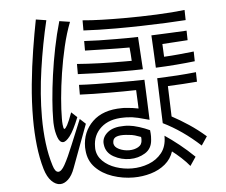

<svg xmlns="http://www.w3.org/2000/svg" viewBox="-55 -837 1111 942"><g transform="rotate(-5 500.0 -365.5)"><path d="M355 -242Q333 -183 313 -129.5Q293 -76 276 -30Q263 6 243.5 24Q224 42 204 42Q182 42 161.5 21.5Q141 1 129 -39Q113 -94 106 -157Q99 -220 99 -287Q99 -372 107.5 -458.5Q116 -545 129 -626Q142 -707 155 -773L206 -765Q179 -652 161 -528.5Q143 -405 143 -291Q143 -225 150.5 -164.5Q158 -104 174 -53Q184 -19 200 -19Q215 -19 232 -49Q252 -85 276 -144.5Q300 -204 327 -268ZM887 -706Q845 -703 788.5 -700.5Q732 -698 669 -696.5Q606 -695 544 -695Q500 -695 458.5 -696Q417 -697 383 -699V-749Q425 -745 477 -743.5Q529 -742 584 -742Q667 -742 747.5 -745.5Q828 -749 886 -756ZM316 -278Q290 -213 270 -187.5Q250 -162 236 -162Q219 -162 209.5 -189Q200 -216 198 -245Q197 -252 197 -260Q197 -268 197 -277Q197 -317 201.5 -373Q206 -429 215 -494Q224 -559 237.5 -626Q251 -693 269 -755L321 -747Q300 -693 285 -629Q270 -565 260 -500Q250 -435 245 -377.5Q240 -320 240 -279Q240 -270 240 -262.5Q240 -255 241 -248Q242 -239 243.5 -232.5Q245 -226 248 -226Q253 -226 262.5 -243Q272 -260 288 -304ZM914 -501Q872 -496 821.5 -492Q771 -488 721 -486Q719 -529 717 -569.5Q715 -610 713 -646Q761 -648 805.5 -650Q850 -652 887 -654L888 -607Q857 -605 826 -603Q795 -601 763 -599L766 -536Q804 -538 840.5 -541.5Q877 -545 913 -549ZM606 -530Q605 -547 604 -563.5Q603 -580 601 -596Q542 -596 486 -597.5Q430 -599 382 -600V-647Q416 -645 455 -644Q494 -643 537 -643Q564 -643 591.5 -643Q619 -643 647 -644L657 -484Q632 -483 604.5 -483Q577 -483 549 -483Q488 -483 430 -484.5Q372 -486 337 -488V-538Q388 -534 447 -532Q506 -530 569 -530ZM912 -86Q825 -166 731 -212L723 -434Q776 -436 821.5 -439Q867 -442 915 -447L916 -400Q884 -397 847 -395Q810 -393 772 -391L777 -241Q818 -219 859.5 -191.5Q901 -164 941 -129ZM848 9Q831 -12 807.5 -33.5Q784 -55 764 -70Q752 -33 722 -8Q692 17 651 29Q610 41 566 41Q513 41 462.5 24Q412 7 379 -27Q346 -61 342 -112Q342 -116 341.5 -119.5Q341 -123 341 -127Q341 -203 392.5 -253Q444 -303 538 -303Q544 -303 549.5 -303Q555 -303 561 -302Q575 -301 590 -299Q605 -297 619 -294Q619 -294 618 -319.5Q617 -345 615 -385Q583 -384 551 -384Q519 -384 488 -384Q401 -384 338 -387V-435Q369 -433 420 -432Q471 -431 526 -431Q561 -431 595.5 -431Q630 -431 660 -432Q661 -411 662 -386Q663 -361 664.5 -325Q666 -289 668 -234Q640 -242 613 -248.5Q586 -255 558 -256H543Q471 -256 430.5 -219.5Q390 -183 390 -126V-115Q393 -80 418.5 -55Q444 -30 482.5 -17Q521 -4 562 -4Q605 -4 644.5 -19Q684 -34 709 -65.5Q734 -97 734 -146V-150Q767 -128 804 -98.5Q841 -69 877 -34ZM666 -183Q667 -175 667.5 -167.5Q668 -160 668 -153Q668 -148 667.5 -143.5Q667 -139 667 -135Q664 -92 630.5 -71.5Q597 -51 556 -51Q513 -51 476 -71.5Q439 -92 434 -131Q434 -133 433.5 -135.5Q433 -138 433 -141Q433 -171 460.5 -193Q488 -215 540 -215Q546 -215 552 -215Q558 -215 565 -214Q586 -212 614.5 -203Q643 -194 666 -183ZM620 -142Q620 -145 620 -148.5Q620 -152 619 -154Q603 -160 589.5 -164Q576 -168 560 -169Q553 -170 545.5 -170.5Q538 -171 532 -171Q507 -171 494 -163.5Q481 -156 481 -137V-134Q483 -116 506 -105Q529 -94 556 -94Q581 -94 600.5 -105Q620 -116 620 -140Z"/></g></svg>

Font: Train One
Style: Regular
Weight: 400
Designer: Fontworks Inc.
Foundry: Fontworks Inc.
Version: Version 1.100